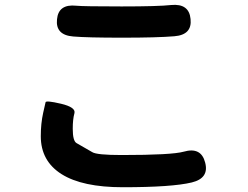

<svg xmlns="http://www.w3.org/2000/svg" viewBox="-20 -742 1040 805"><path d="M495 43Q325 43 238 -12Q151 -67 151 -171Q151 -224 161 -269Q169 -305 171 -313Q172 -322 236 -307Q299 -292 292 -267Q285 -242 285 -202Q285 -151 301 -142Q334 -123 367 -104Q386 -92 490 -92Q700 -92 750 -106Q823 -127 840 -61Q858 5 784 23Q701 43 495 43ZM287 -589Q212 -595 219 -661Q225 -726 300 -718Q329 -715 490 -715Q645 -715 698 -721Q773 -728 779 -662Q786 -596 711 -590Q640 -584 492.5 -584Q345 -584 287 -589Z"/></svg>

Font: Resource Han Rounded KR
Style: Bold
Weight: 700
Designer: Cyano Hao (round all glyphs); Ryoko NISHIZUKA 西塚涼子 (kana, bopomofo & ideographs); Paul D. Hunt (Latin, Greek & Cyrillic)
Foundry: Cyano Hao
Version: 0.990